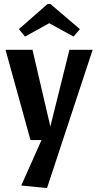

<svg xmlns="http://www.w3.org/2000/svg" viewBox="-20 -763 491 976"><path d="M191 -51H135L8 -510H145L236 -120L333 -510H451L219 193L88 180ZM236 -743 386 -615 354 -577 230 -645 107 -577 76 -615 222 -743Z"/></svg>

Font: Sansita Medium
Style: Regular
Weight: 500
Designer: Pablo Cosgaya
Foundry: Omnibus-Type
Version: Version 1.006